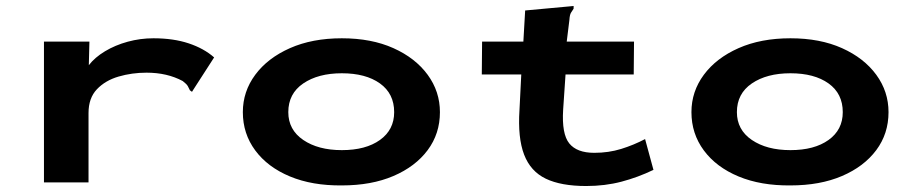

<svg xmlns="http://www.w3.org/2000/svg" viewBox="-20 -610 3040 642"><path d="M127 -471H279L277 -392Q297 -418 331 -438.5Q365 -459 407 -470.5Q449 -482 493 -482Q560 -482 611 -465Q662 -448 696 -418L627 -311L622 -303L615 -308Q612 -315 608 -322Q604 -329 591 -339Q539 -367 470 -367Q421 -367 376.5 -354Q332 -341 304 -311.5Q276 -282 276 -232V0H127Z M1123 10Q1024 11 949.5 -20Q875 -51 833.5 -107Q792 -163 792 -235Q792 -304 833.5 -360Q875 -416 949.5 -449Q1024 -482 1123 -482Q1222 -482 1295.5 -449Q1369 -416 1410 -360Q1451 -304 1451 -235Q1451 -163 1410 -108Q1369 -53 1295.5 -21.5Q1222 10 1123 10ZM1123 -108Q1203 -108 1250.5 -142Q1298 -176 1298 -235Q1298 -297 1250.5 -331Q1203 -365 1123 -365Q1044 -365 994 -331Q944 -297 944 -235Q944 -176 994 -142Q1044 -108 1123 -108Z M1940 12Q1856 12 1805 -12.5Q1754 -37 1732.5 -93Q1711 -149 1717 -242L1723 -361H1591L1592 -471H1730L1736 -575L1888 -589L1898 -590V-581Q1893 -574 1889 -567Q1885 -560 1884 -544L1875 -471H2100L2099 -361H1871L1863 -243Q1858 -162 1883.5 -130.5Q1909 -99 1967 -99Q2015 -99 2057 -112Q2099 -125 2137 -145L2165 -42Q2113 -17 2058 -2.5Q2003 12 1940 12Z M2623 10Q2524 11 2449.5 -20Q2375 -51 2333.5 -107Q2292 -163 2292 -235Q2292 -304 2333.5 -360Q2375 -416 2449.5 -449Q2524 -482 2623 -482Q2722 -482 2795.5 -449Q2869 -416 2910 -360Q2951 -304 2951 -235Q2951 -163 2910 -108Q2869 -53 2795.5 -21.5Q2722 10 2623 10ZM2623 -108Q2703 -108 2750.5 -142Q2798 -176 2798 -235Q2798 -297 2750.5 -331Q2703 -365 2623 -365Q2544 -365 2494 -331Q2444 -297 2444 -235Q2444 -176 2494 -142Q2544 -108 2623 -108Z"/></svg>

Font: Inconsolata ExtraExpanded Black
Style: Regular
Weight: 900
Width: 8
Monospace: yes
Designer: Raph Levien, Cyreal, Brenton Simpson
Foundry: Raph Levien, Cyreal, Google
Version: Version 3.001; ttfautohint (v1.8.2.53-6de2)